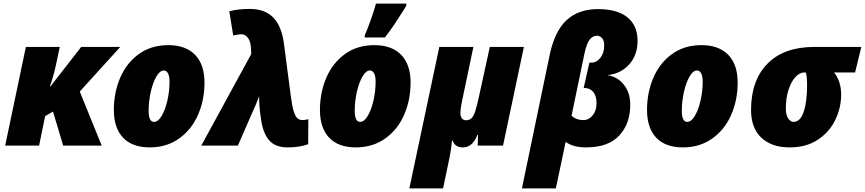

<svg xmlns="http://www.w3.org/2000/svg" viewBox="-20 -816 4847 1076"><path d="M125 -553H315L290 -436Q276 -375 259 -332H263L435 -553H654L427 -303L550 0H334L277 -191L233 -165L199 0H9Z M618 -200Q618 -297 653.5 -380Q689 -463 758 -513Q827 -563 923 -563Q1021 -563 1073.5 -508.5Q1126 -454 1126 -353Q1126 -256 1090 -173Q1054 -90 984 -40Q914 10 819 10Q721 10 669.5 -44.5Q618 -99 618 -200ZM930 -358Q930 -389 921.5 -405Q913 -421 898 -421Q876 -421 856.5 -387.5Q837 -354 825 -301.5Q813 -249 813 -195Q813 -133 843 -133Q866 -133 886 -166.5Q906 -200 918 -252.5Q930 -305 930 -358Z M1708 -148 1707 -8Q1660 10 1592 10Q1523 10 1488.5 -29.5Q1454 -69 1443 -147L1437 -191Q1432 -233 1432 -277Q1432 -273 1415 -233Q1398 -193 1393 -183L1313 0H1108L1388 -513L1387 -538Q1386 -581 1370.5 -602.5Q1355 -624 1333 -624Q1317 -624 1287 -617L1265 -753Q1316 -766 1379 -766Q1464 -766 1511 -718Q1558 -670 1571 -573L1610 -276Q1617 -221 1626 -192.5Q1635 -164 1646.5 -153.5Q1658 -143 1677 -143Q1688 -143 1708 -148Z M1773 -200Q1773 -297 1808.5 -380Q1844 -463 1913 -513Q1982 -563 2078 -563Q2176 -563 2228.5 -508.5Q2281 -454 2281 -353Q2281 -256 2245 -173Q2209 -90 2139 -40Q2069 10 1974 10Q1876 10 1824.5 -44.5Q1773 -99 1773 -200ZM2085 -358Q2085 -389 2076.5 -405Q2068 -421 2053 -421Q2031 -421 2011.5 -387.5Q1992 -354 1980 -301.5Q1968 -249 1968 -195Q1968 -133 1998 -133Q2021 -133 2041 -166.5Q2061 -200 2073 -252.5Q2085 -305 2085 -358ZM2024 -618Q2040 -654 2058.5 -706Q2077 -758 2087 -796H2257V-784L2241 -758Q2218 -721 2192 -682Q2166 -643 2137 -606H2024Z M2442 -553H2633L2570 -253Q2569 -247 2564.5 -224Q2560 -201 2560 -182Q2560 -163 2569 -152.5Q2578 -142 2591 -142Q2611 -142 2623 -154Q2635 -166 2644 -194.5Q2653 -223 2666 -283L2725 -553H2916L2799 0H2657L2659 -59H2655Q2628 10 2575 10Q2529 10 2517 -28H2513Q2509 19 2499.5 66Q2490 113 2488 121L2463 240H2274Z M3060 -506Q3088 -641 3155 -703Q3222 -765 3331 -765Q3439 -765 3496 -719Q3553 -673 3553 -587Q3553 -507 3505.5 -454.5Q3458 -402 3384 -395Q3441 -386 3476.5 -341Q3512 -296 3512 -229Q3512 -123 3450.5 -56.5Q3389 10 3264 10Q3191 10 3150 -21L3095 240H2905ZM3323 -237Q3323 -279 3304.5 -301Q3286 -323 3253 -323H3251L3283 -465H3294Q3324 -465 3345 -492.5Q3366 -520 3366 -561Q3366 -591 3353 -603.5Q3340 -616 3326 -616Q3303 -616 3285.5 -595.5Q3268 -575 3255 -514L3183 -167Q3210 -143 3249 -143Q3280 -143 3301.5 -169.5Q3323 -196 3323 -237Z M3606 -200Q3606 -297 3641.5 -380Q3677 -463 3746 -513Q3815 -563 3911 -563Q4009 -563 4061.5 -508.5Q4114 -454 4114 -353Q4114 -256 4078 -173Q4042 -90 3972 -40Q3902 10 3807 10Q3709 10 3657.5 -44.5Q3606 -99 3606 -200ZM3918 -358Q3918 -389 3909.5 -405Q3901 -421 3886 -421Q3864 -421 3844.5 -387.5Q3825 -354 3813 -301.5Q3801 -249 3801 -195Q3801 -133 3831 -133Q3854 -133 3874 -166.5Q3894 -200 3906 -252.5Q3918 -305 3918 -358Z M4189 -200Q4189 -366 4281.5 -459.5Q4374 -553 4543 -553H4807L4772 -410H4654Q4694 -360 4694 -286Q4694 -214 4662 -146Q4630 -78 4565 -34Q4500 10 4405 10Q4304 10 4246.5 -44.5Q4189 -99 4189 -200ZM4503 -338Q4503 -388 4496 -410H4488Q4462 -410 4438 -384.5Q4414 -359 4399 -313Q4384 -267 4384 -208Q4384 -170 4397.5 -151.5Q4411 -133 4427 -133Q4465 -133 4484 -189.5Q4503 -246 4503 -338Z"/></svg>

Font: Noto Sans Display Black
Style: Italic
Weight: 900
Italic angle: -12°
Designer: Monotype Design team
Foundry: Monotype Imaging Inc.
Version: Version 1.000